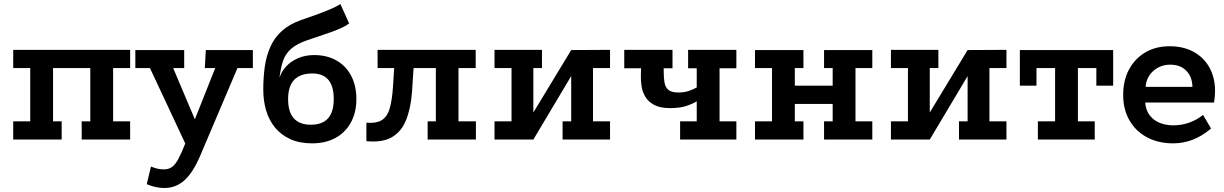

<svg xmlns="http://www.w3.org/2000/svg" viewBox="-20 -697 6116 959"><path d="M46 -448H630V-357H545V-91H630V0H388V-91H431V-357H245V-91H288V0H46V-91H131V-357H46Z M801 242Q781 242 759 237.5Q737 233 713 223L734 135Q752 142 766.5 145.5Q781 149 798 149Q822 149 838.5 137.5Q855 126 870.5 97.5Q886 69 906 18L1055 -357H1003L1008 -447H1243V-357H1166L982 76Q945 164 902 203Q859 242 801 242ZM927 66 729 -357H656V-447H900V-357H845L980 -38Z M1724 -580Q1712 -570 1688.5 -559Q1665 -548 1634.5 -537Q1604 -526 1573.5 -516Q1543 -506 1517 -497Q1464 -479 1435.5 -454.5Q1407 -430 1394.5 -395Q1382 -360 1376 -308Q1385 -339 1409 -365Q1433 -391 1469 -406.5Q1505 -422 1549 -422Q1613 -422 1660.5 -395Q1708 -368 1734 -318.5Q1760 -269 1760 -202Q1760 -134 1732 -84Q1704 -34 1654.5 -7.5Q1605 19 1539 19Q1476 19 1430 -2Q1384 -23 1354 -59.5Q1324 -96 1309.5 -144.5Q1295 -193 1295 -249Q1295 -310 1302.5 -363.5Q1310 -417 1330 -462.5Q1350 -508 1387.5 -542Q1425 -576 1484 -597Q1517 -608 1555.5 -622Q1594 -636 1628.5 -650.5Q1663 -665 1680 -677ZM1540 -330Q1419 -330 1419 -202Q1419 -74 1533 -74Q1647 -74 1647 -202Q1647 -330 1540 -330Z M2116 0V-91H2157V-357H1866V-448H2356V-357H2270V-91H2357V0ZM1810 8V-84Q1863 -80 1890 -99Q1917 -118 1928 -160.5Q1939 -203 1943 -265L1950 -377H2047L2038 -239Q2032 -157 2008.5 -98Q1985 -39 1937 -11.5Q1889 16 1810 8Z M2450 -448H2687V-357H2644V-135L2833 -447L3027 -448V-357H2942V-91H3027V0H2790V-91H2833V-317L2644 0H2450V-91H2535V-357H2450Z M3460 -191Q3439 -178 3407 -167.5Q3375 -157 3328 -157Q3278 -157 3248.5 -172.5Q3219 -188 3204 -212.5Q3189 -237 3184.5 -266.5Q3180 -296 3181 -324L3182 -356H3098V-448H3339V-356H3295V-343Q3295 -309 3299 -285Q3303 -261 3318.5 -248Q3334 -235 3369 -235Q3398 -235 3421 -243Q3444 -251 3460 -260V-356H3417V-448H3658V-356H3574V-91H3658V0H3377V-91H3460Z M3751 -447H3993V-357H3950V-269H4139V-357H4096V-447H4337V-357H4253V-91H4337V0H4096V-91H4139V-178H3950V-91H3993V0H3751V-91H3836V-357H3751Z M4430 -448H4667V-357H4624V-135L4813 -447L5007 -448V-357H4922V-91H5007V0H4770V-91H4813V-317L4624 0H4430V-91H4515V-357H4430Z M5074 -447H5540V-269H5456V-357H5364V-91H5448V0H5164V-91H5250V-357H5157V-269H5074Z M6029 -55Q5984 -17 5937 1Q5890 19 5840 19Q5765 19 5708.5 -11.5Q5652 -42 5621 -96.5Q5590 -151 5590 -222Q5590 -296 5619.5 -350.5Q5649 -405 5701 -435.5Q5753 -466 5822 -466Q5891 -466 5942 -438Q5993 -410 6021 -359.5Q6049 -309 6049 -241Q6049 -229 6047.5 -214Q6046 -199 6044 -185H5700Q5703 -146 5723 -120.5Q5743 -95 5773.5 -83Q5804 -71 5840 -71Q5882 -71 5920 -84.5Q5958 -98 5989 -123ZM5936 -263Q5935 -313 5905.5 -343.5Q5876 -374 5825 -374Q5777 -374 5741.5 -343.5Q5706 -313 5702 -263Z"/></svg>

Font: Podkova
Style: Bold
Weight: 700
Designer: Ilya Yudin
Foundry: Cyreal (www.cyreal.org)
Version: Version 2.102; ttfautohint (v1.8.1.43-b0c9)